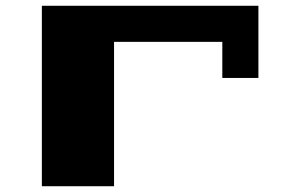

<svg xmlns="http://www.w3.org/2000/svg" viewBox="-20 -770 1040 665"><path d="M125 -125V-750H875V-500H750V-625H375V-125Z"/></svg>

Font: Press Start 2P
Style: Regular
Weight: 400
Designer: CodeMan38
Foundry: CodeMan38
Version: Version 3.000